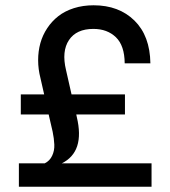

<svg xmlns="http://www.w3.org/2000/svg" viewBox="-20 -710 648 730"><path d="M51.8 0V-88.9H149.9Q168.9 -98.1 178.2 -117.7Q187.5 -137.2 186.5 -160.4Q185.5 -183.6 180.2 -209L165 -274.9H59.1V-351.1H147.9L133.8 -413.1Q125 -447.3 125 -481.2Q125 -515.1 133.5 -545.9Q142.1 -576.7 159.7 -603Q177.2 -629.4 201.9 -648.7Q226.6 -668 261 -679Q295.4 -689.9 335.9 -689.9Q432.1 -689.9 491.2 -631.8Q550.3 -573.7 551.8 -469.2H454.1Q453.6 -536.6 420.7 -568.4Q387.7 -600.1 335 -600.1Q270.5 -600.1 242.2 -557.6Q213.9 -515.1 231 -443.8L252 -351.1H455.1V-274.9H270L272 -265.1Q303.7 -132.8 214.8 -88.9H556.2V0Z"/></svg>

Font: TASA Orbiter Text Medium
Style: Regular
Weight: 500
Designer: Weizhong Zhang
Version: Version 1.000;Glyphs 3.1.2 (3151)